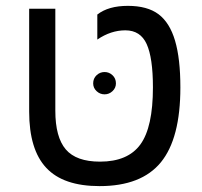

<svg xmlns="http://www.w3.org/2000/svg" viewBox="-20 -629 693 659"><path d="M321.8 9.8C417.5 9.8 487.6 -17.5 532.2 -72C576.8 -126.5 599.1 -212.2 599.1 -329.1C599.1 -394.9 593 -448.3 580.8 -489.5C568.6 -530.7 549.7 -560.9 524.2 -580.1C498.6 -599.3 463.5 -608.9 418.9 -608.9C374.3 -608.9 339.4 -599 314 -579.1V-493.2C344.9 -514.3 377 -524.9 410.2 -524.9C444.7 -524.9 469.1 -509.2 483.4 -477.8C497.7 -446.4 504.9 -396.8 504.9 -329.1C504.9 -238 490.6 -172.7 461.9 -133.3C433.3 -93.9 387 -74.2 323.2 -74.2C268.9 -74.2 229.7 -88.2 205.8 -116.2C181.9 -144.2 169.9 -188.5 169.9 -249V-599.1H80.1V-246.1C80.1 -159.2 99.6 -94.8 138.7 -53C177.7 -11.1 238.8 9.8 321.8 9.8ZM299.8 -342.8C299.8 -332.4 303.7 -323.5 311.5 -316.2C319.3 -308.8 328.5 -305.2 338.9 -305.2C349.3 -305.2 358.4 -308.8 366.2 -316.2C374 -323.5 377.9 -332.4 377.9 -342.8C377.9 -354.2 374 -363.5 366.2 -370.8C358.4 -378.2 349.3 -381.8 338.9 -381.8C328.5 -381.8 319.3 -378.2 311.5 -370.8C303.7 -363.5 299.8 -354.2 299.8 -342.8Z"/></svg>

Font: Arimo
Style: Regular
Weight: 400
Designer: Steve Matteson
Foundry: Monotype Imaging Inc.
Version: Version 1.32